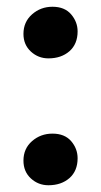

<svg xmlns="http://www.w3.org/2000/svg" viewBox="-20 -540 298 569"><path d="M123.5 -367Q93.5 -367 71.5 -387.2Q49.5 -407.5 49.5 -439.5Q49.5 -475 75 -497.5Q100.5 -520 135.5 -520Q171.5 -520 190.8 -497.5Q210 -475 210 -447Q210 -409.5 185.8 -388.2Q161.5 -367 123.5 -367ZM123.5 9Q93.5 9 71.5 -11.2Q49.5 -31.5 49.5 -64Q49.5 -99.5 75 -121.8Q100.5 -144 135.5 -144Q171.5 -144 190.8 -121.8Q210 -99.5 210 -71Q210 -33.5 185.8 -12.2Q161.5 9 123.5 9Z"/></svg>

Font: Merriweather 72pt
Style: Bold
Weight: 700
Version: Version 2.100